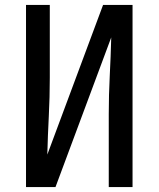

<svg xmlns="http://www.w3.org/2000/svg" viewBox="-20 -755 640 775"><path d="M85 0V-735H181V-441Q181 -363 177 -286Q173 -209 171 -131L396 -735H515V0H419V-294Q419 -372 423 -449Q427 -526 429 -604L204 0Z"/></svg>

Font: Iosevka Curly Medium Extended
Style: Regular
Weight: 500
Width: 7
Monospace: yes
Designer: Belleve Invis
Foundry: Belleve Invis
Version: Version 11.1.0; ttfautohint (v1.8.3)